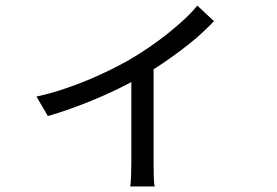

<svg xmlns="http://www.w3.org/2000/svg" viewBox="-20 -596 996 690"><path d="M749 -520Q732 -502 708.5 -480Q685 -458 656.5 -435.5Q628 -413 596.5 -390.5Q565 -368 532 -347V-9Q532 13 532.5 38Q533 63 536 74H448Q450 63 451 38Q452 13 452 -9V-301Q422 -285 386 -268Q350 -251 311 -235Q272 -219 231.5 -204.5Q191 -190 152 -179L111 -249Q157 -259 203 -274Q249 -289 292.5 -307Q336 -325 374.5 -344Q413 -363 443 -380Q479 -401 515 -425.5Q551 -450 583.5 -476Q616 -502 643.5 -527.5Q671 -553 689 -576Z"/></svg>

Font: Kinto Sans
Style: Regular
Weight: 400
Designer: Authors: Ryoko NISHIZUKA  (kana & ideographs); Paul D. Hunt (Latin, Greek & Cyrillic); Wenlong ZHANG  (bopomofo); Sandol
Foundry: Adobe Systems Incorporated, ookami Inc.
Version: Version 0.001